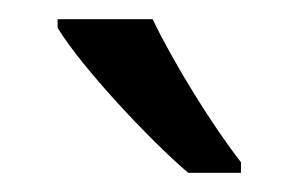

<svg xmlns="http://www.w3.org/2000/svg" viewBox="-20 -786 311 200"><path d="M139 -766H40V-757C65 -716 135 -641 176 -606H231V-617C202 -654 161 -720 139 -766Z"/></svg>

Font: Noto Sans Gurmukhi UI Condensed
Style: Regular
Weight: 400
Width: 3
Designer: Jelle Bosma - Monotype Design Team
Foundry: Monotype Imaging Inc.
Version: Version 2.004